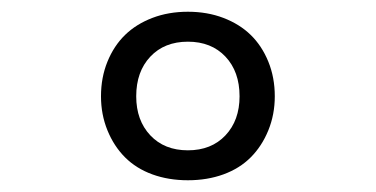

<svg xmlns="http://www.w3.org/2000/svg" viewBox="-20 -760 640 327"><path d="M300 -453Q267 -453 239.5 -463Q212 -473 193 -492Q174 -511 163 -538Q152 -565 152 -596Q152 -628 163 -655Q174 -682 193 -700.5Q212 -719 239.5 -729.5Q267 -740 300 -740Q333 -740 360.5 -729.5Q388 -719 407 -700.5Q426 -682 437 -655Q448 -628 448 -596Q448 -565 437 -538Q426 -511 407 -492Q388 -473 360.5 -463Q333 -453 300 -453ZM300 -504Q340 -504 364 -529.5Q388 -555 388 -596Q388 -638 364 -663.5Q340 -689 300 -689Q260 -689 236 -663.5Q212 -638 212 -596Q212 -555 236 -529.5Q260 -504 300 -504Z"/></svg>

Font: Maple Mono Light
Style: Regular
Weight: 300
Monospace: yes
Designer: subframe7536
Version: Version 7.000